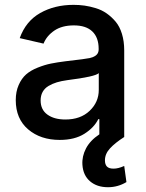

<svg xmlns="http://www.w3.org/2000/svg" viewBox="-20 -573 609 803"><path d="M230 12.2Q149.4 12.2 97.7 -32Q45.9 -76.2 45.9 -154.3Q45.9 -189.9 58.1 -217.5Q70.3 -245.1 89.1 -261.7Q107.9 -278.3 137.2 -290Q166.5 -301.8 192.9 -307.1Q219.2 -312.5 254.9 -316.9Q340.8 -326.7 355 -330.1Q386.2 -337.4 391.1 -356Q392.6 -360.4 392.6 -366.7V-369.1Q392.6 -416 366.2 -441.4Q339.8 -466.8 289.1 -466.8Q239.3 -466.8 207.3 -445.1Q175.3 -423.3 162.1 -390.6L62.5 -413.6Q87.9 -484.4 148.2 -518.6Q208.5 -552.7 287.6 -552.7Q311 -552.7 333.5 -549.6Q356 -546.4 380.9 -538.8Q405.8 -531.2 426.3 -516.8Q446.8 -502.4 463.6 -482.4Q480.5 -462.4 490 -431.4Q499.5 -400.4 499.5 -362.3V0Q461.4 24.4 440.2 47.4Q418.9 70.3 418.9 97.7Q418.9 114.7 427.2 123.5Q435.5 132.3 455.1 132.3Q474.6 132.3 499.5 121.1L508.8 188.5Q473.1 210 431.6 210Q385.7 210 356.7 185.3Q327.6 160.6 324.7 116.2Q322.3 81.1 339.6 47.9Q356.9 14.6 395.5 -11.2V-74.7H391.1Q373.5 -39.1 332.8 -13.4Q292 12.2 230 12.2ZM253.4 -73.2Q316.9 -73.2 355 -109.6Q393.1 -146 393.1 -196.8V-267.1Q378.4 -252.4 261.7 -237.8Q236.8 -234.4 218 -228.8Q199.2 -223.1 183.1 -213.6Q167 -204.1 158.4 -188.7Q149.9 -173.3 149.9 -152.8Q149.9 -114.3 178.2 -93.8Q206.5 -73.2 253.4 -73.2Z"/></svg>

Font: Karasuma Gothic
Style: Regular
Weight: 500
Designer: Rasmus Andersson / Ryoko Nishizuka
Foundry: Genbu
Version: Version 1.00